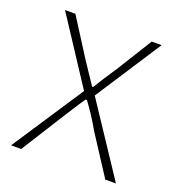

<svg xmlns="http://www.w3.org/2000/svg" viewBox="-103 -611 639 695"><g transform="rotate(20 217.0 -263.5)"><path d="M15 0 196 -275 31 -527H71L160 -387Q174 -365 188.5 -344Q203 -323 218 -300H222Q236 -323 249.5 -344Q263 -365 278 -387L365 -527H403L238 -273L419 0H378L280 -151Q266 -176 250 -200.5Q234 -225 217 -248H212Q196 -225 180.5 -200.5Q165 -176 149 -151L54 0Z"/></g></svg>

Font: Noto Sans SC Thin
Style: Regular
Weight: 100
Designer: Ryoko NISHIZUKA 西塚涼子 (kana, bopomofo & ideographs); Paul D. Hunt (Latin, Greek & Cyrillic); Sandoll Communications 산돌커뮤니
Foundry: Adobe
Version: Version 2.004-H2;hotconv 1.0.118;makeotfexe 2.5.65603